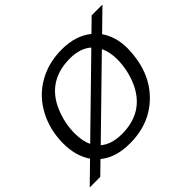

<svg xmlns="http://www.w3.org/2000/svg" viewBox="-193 -937 1184 1184"><g transform="rotate(-45 399.5 -345.0)"><path d="M826 -716 695 -588Q745 -517 745 -416Q742 -222 629.5 -106Q517 10 341 10Q217 10 144 -51L65 26H-27L100 -98Q49 -172 49 -280Q49 -397 100 -494Q152 -592 244 -645Q336 -698 453 -698Q573 -698 650 -636L732 -716ZM449 -623Q351 -623 283 -579Q215 -535 179 -449Q143 -364 143 -275Q143 -207 165 -162L590 -577Q538 -623 449 -623ZM652 -414Q652 -478 629 -524L205 -110Q257 -66 346 -66Q442 -66 509 -108Q576 -150 614 -234Q652 -321 652 -414Z"/></g></svg>

Font: Libra Sans
Style: Italic
Weight: 400
Italic angle: -12°
Foundry: Context Ltd
Version: Version 1.002